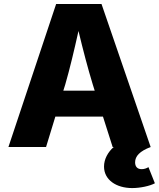

<svg xmlns="http://www.w3.org/2000/svg" viewBox="-20 -748 810 977"><path d="M22.9 0H214.4L261.7 -154.8H503.9L553.2 0H558.6C529.3 25.9 509.3 61.5 509.3 99.6C509.3 167 571.3 209 652.8 209C692.9 209 742.2 198.7 768.1 184.6L735.4 102.5C725.1 108.9 713.4 112.8 700.7 112.8C678.7 112.8 667.5 99.6 667.5 78.1C667.5 46.4 690.9 21.5 746.6 0L496.6 -727.5H265.6ZM302.2 -286.6 312 -317.9C335.9 -400.4 357.4 -492.2 379.4 -590.3C402.8 -492.7 426.8 -400.9 452.1 -317.9L461.9 -286.6Z"/></svg>

Font: Inter ExtraBold
Style: Regular
Weight: 800
Designer: Rasmus Andersson
Foundry: rsms
Version: Version 4.001;git-9221beed3